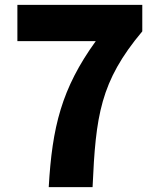

<svg xmlns="http://www.w3.org/2000/svg" viewBox="-20 -764 649 784"><path d="M179 0H358C371 -291 389 -431 561 -636V-744H51V-596H371C231 -402 193 -245 179 0Z"/></svg>

Font: Noto Sans T Chinese Black
Style: Bold
Weight: 900
Designer: Ryoko NISHIZUKA (kana & ideographs); Paul D. Hunt (Latin, Greek & Cyrillic); Wenlong ZHANG (bopomofo); Sandoll Communica
Foundry: Adobe Systems Incorporated
Version: Version 1.000;PS 1;hotconv 1.0.78;makeotf.lib2.5.61930